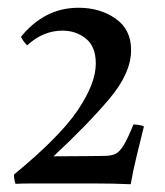

<svg xmlns="http://www.w3.org/2000/svg" viewBox="-20 -808 426 495"><path d="M317 -333Q274 -335 223 -335Q172 -335 130 -335Q90 -335 62.5 -335Q35 -335 20 -334Q16 -346 16 -358Q134 -455 180.5 -524Q227 -593 227 -644Q227 -688 201.5 -708.5Q176 -729 141 -729Q91 -729 50 -691Q45 -696 41 -701.5Q37 -707 34 -713Q63 -749 100 -768.5Q137 -788 183 -788Q238 -788 278 -760Q318 -732 318 -679Q318 -620 263 -554.5Q208 -489 118 -405Q165 -405 202.5 -405.5Q240 -406 247 -406Q266 -406 277 -411Q288 -416 298.5 -433Q309 -450 324 -487Q329 -487 337 -486Q345 -485 351 -482Q342 -445 332.5 -406.5Q323 -368 317 -333Z"/></svg>

Font: Tiro Devanagari Sanskrit
Style: Regular
Weight: 400
Designer: Devanagari: John Hudson & Fiona Ross. Latin: John Hudson.
Foundry: Tiro Typeworks Ltd.
Version: Version 1.52